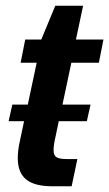

<svg xmlns="http://www.w3.org/2000/svg" viewBox="-20 -650 381 670"><path d="M229 -431 198 -285H296L283 -227H185L174 -174Q167 -145 167 -126Q167 -108 177 -101.5Q187 -95 212 -95H250L230 0H163Q100 0 71 -24Q42 -48 42 -98Q42 -125 49 -156L64 -227H10L23 -285H77L108 -431H52L68 -512H124L173 -630H270L245 -512H341L325 -431Z"/></svg>

Font: Decalotype SemiBold Italic
Style: Regular
Weight: 600
Italic angle: -12°
Designer: Alfredo Marco Pradil
Foundry: Alfredo Marco Pradil
Version: Version 1.0